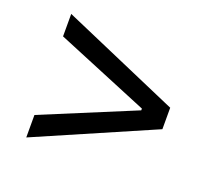

<svg xmlns="http://www.w3.org/2000/svg" viewBox="-91 -699 767 706"><g transform="rotate(20 293.0 -346.5)"><path d="M75.2 -104.5V-192.4L438.5 -342.8V-349.6L75.2 -500V-587.9L535.2 -388.2V-304.2Z"/></g></svg>

Font: Cascadia Mono NF SemiLight
Style: Regular
Weight: 350
Monospace: yes
Designer: Aaron Bell
Foundry: Saja Typeworks
Version: Version 2404.023; ttfautohint (v1.8.4)